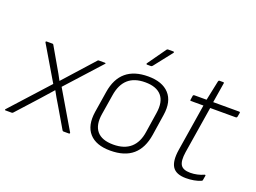

<svg xmlns="http://www.w3.org/2000/svg" viewBox="-117 -926 1565 1174"><g transform="rotate(20 665.5 -339.0)"><path d="M-9 0Q-11 0 -12 -2.5Q-13 -5 -11 -7L211 -252L79 -475Q78 -478 79.5 -480Q81 -482 85 -482H122Q127 -482 129 -478L197 -360Q209 -340 219.5 -321Q230 -302 240 -283H241Q259 -303 276.5 -322.5Q294 -342 311 -361L416 -478Q418 -481 420.5 -481.5Q423 -482 425 -482H463Q468 -482 468.5 -480Q469 -478 466 -475L265 -253L410 -7Q411 -5 409.5 -2.5Q408 0 405 0H369Q365 0 362 -4L281 -142Q269 -161 258 -180.5Q247 -200 236 -220H235Q217 -200 200 -180.5Q183 -161 165 -141L41 -4Q37 0 33 0Z M677 12Q584 12 540 -37.5Q496 -87 510 -179L532 -317Q546 -405 598.5 -449.5Q651 -494 742 -494Q834 -494 879 -445Q924 -396 910 -305L889 -168Q875 -78 822.5 -33Q770 12 677 12ZM682 -29Q753 -29 794 -65Q835 -101 845 -171L865 -301Q877 -377 843.5 -415.5Q810 -454 737 -454Q666 -454 626 -418Q586 -382 575 -311L554 -181Q542 -107 574.5 -68Q607 -29 682 -29ZM710 -559Q706 -559 705 -561.5Q704 -564 706 -567L789 -684Q792 -690 799 -690H833Q837 -690 838 -687Q839 -684 836 -681L745 -565Q740 -559 735 -559Z M1170 12Q1105 12 1081.5 -24Q1058 -60 1070 -136L1119 -442H1038Q1031 -442 1033 -449L1037 -476Q1039 -482 1046 -482H1125L1152 -611Q1154 -618 1159 -618H1184Q1191 -618 1189 -611L1168 -482H1337Q1344 -482 1343 -475L1338 -448Q1336 -442 1330 -442H1163L1114 -137Q1105 -78 1120.5 -53Q1136 -28 1183 -28Q1206 -28 1228.5 -33Q1251 -38 1270 -47Q1278 -49 1277 -42L1272 -13Q1272 -8 1266 -6Q1246 3 1221 7.5Q1196 12 1170 12Z"/></g></svg>

Font: Sofia Sans ExtraLight
Style: Italic
Weight: 250
Italic angle: -9°
Version: Version 4.100-B